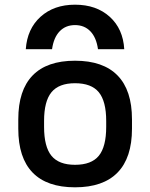

<svg xmlns="http://www.w3.org/2000/svg" viewBox="-20 -789 640 819"><path d="M300 -769Q391 -769 448 -717.5Q505 -666 510 -579H398Q391 -629 365.5 -655.5Q340 -682 300 -682Q260 -682 234.5 -655.5Q209 -629 202 -579H90Q96 -666 153 -717.5Q210 -769 300 -769ZM300 10Q180 10 119 -53Q58 -116 58 -240V-280Q58 -404 119 -467Q180 -530 300 -530Q420 -530 481.5 -467Q543 -404 543 -280V-240Q543 -116 481.5 -53Q420 10 300 10ZM300 -86Q370 -86 401.5 -124.5Q433 -163 433 -248V-273Q433 -357 401.5 -395.5Q370 -434 300 -434Q231 -434 199.5 -395.5Q168 -357 168 -273V-248Q168 -163 199.5 -124.5Q231 -86 300 -86Z"/></svg>

Font: M PLUS Code Latin Expanded Medium
Style: Regular
Weight: 500
Width: 7
Designer: Coji Morishita
Foundry: UNDERFOREST DESIGN
Version: Version 1.002; ttfautohint (v1.8.3)